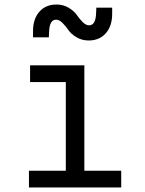

<svg xmlns="http://www.w3.org/2000/svg" viewBox="-20 -829 640 849"><path d="M108 0V-74H271V-466H113V-540H353V-74H516V0ZM126 -664V-692Q126 -745 154 -777Q182 -809 230 -809Q260 -809 284 -794.5Q308 -780 319.5 -763Q331 -746 345.5 -731.5Q360 -717 374 -717Q404 -717 405 -774L406 -795H476V-768Q476 -714 448 -682Q420 -650 372 -650Q342 -650 318 -664.5Q294 -679 282.5 -696Q271 -713 256.5 -727.5Q242 -742 228 -742Q198 -742 197 -685L196 -664Z"/></svg>

Font: CommitMono
Style: 450Regular
Weight: 450
Designer: Eigil Nikolajsen
Foundry: Eigil Nikolajsen
Version: Version 1.002